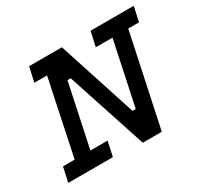

<svg xmlns="http://www.w3.org/2000/svg" viewBox="-126 -732 949 906"><g transform="rotate(-30 348.5 -278.5)"><path d="M127 -569.3H305.7L444.3 -142.6H461.9L535.2 -489.3H444.3L461.9 -569.3H697.3L679.7 -489.3H621.1L514.6 11.7H411.1L268.6 -421.9H251L178.7 -80.1H272.5L254.9 0H11.7L29.3 -80.1H92.8L178.7 -489.3H109.4Z"/></g></svg>

Font: Thabit-Bold-Oblique
Style: Bold Oblique
Weight: 700
Designer: Regenerated by Nadim Shaikli
Foundry: MAK Alagha
Version: 0.01